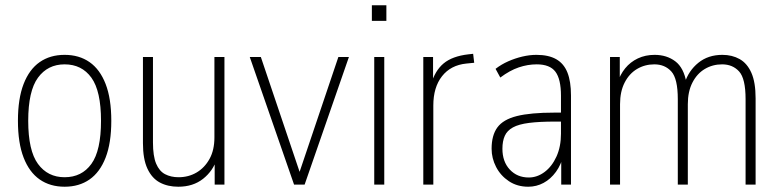

<svg xmlns="http://www.w3.org/2000/svg" viewBox="-20 -700 2959 728"><path d="M225 8Q170 8 130.5 -19.5Q91 -47 69.5 -102.5Q48 -158 48 -242Q48 -326 69.5 -381.5Q91 -437 130.5 -464.5Q170 -492 225 -492Q280 -492 319.5 -464.5Q359 -437 380.5 -381.5Q402 -326 402 -242Q402 -158 380.5 -102.5Q359 -47 319.5 -19.5Q280 8 225 8ZM225 -28Q290 -28 326.5 -78.5Q363 -129 363 -242Q363 -355 326.5 -405.5Q290 -456 225 -456Q161 -456 124 -405.5Q87 -355 87 -242Q87 -129 124 -78.5Q161 -28 225 -28Z M656 8Q616 8 586 -8Q556 -24 539 -60.5Q522 -97 522 -157V-484H560V-160Q560 -108 572 -79.5Q584 -51 606 -39.5Q628 -28 657 -28Q695 -28 725.5 -46Q756 -64 774.5 -97.5Q793 -131 793 -179V-484H831V0H794V-99H803Q788 -52 750 -22Q712 8 656 8Z M1095 0 927 -484H969L1131 -4H1101L1263 -484H1303L1135 0Z M1390 -621V-680H1445V-621ZM1399 0V-484H1437V0Z M1585 0V-484H1622V-379H1614Q1629 -432 1662 -459.5Q1695 -487 1756 -494L1774 -496L1778 -462L1748 -459Q1689 -453 1656 -411Q1623 -369 1623 -300V0Z M1983 8Q1941 8 1909.5 -13Q1878 -34 1861 -67Q1844 -100 1844 -136Q1844 -187 1866 -217Q1888 -247 1940 -260Q1992 -273 2082 -273H2116V-239H2084Q2025 -239 1986 -234Q1947 -229 1925 -217Q1903 -205 1894 -185Q1885 -165 1885 -136Q1885 -87 1913 -57Q1941 -27 1985 -27Q2017 -27 2045 -48Q2073 -69 2090 -106.5Q2107 -144 2107 -193V-337Q2107 -400 2086 -428Q2065 -456 2015 -456Q1981 -456 1947 -444.5Q1913 -433 1877 -406L1859 -439Q1881 -456 1907 -467.5Q1933 -479 1960.5 -485.5Q1988 -492 2014 -492Q2060 -492 2089 -475.5Q2118 -459 2131.5 -425Q2145 -391 2145 -338V0H2108V-114H2117Q2108 -76 2088 -48.5Q2068 -21 2041 -6.5Q2014 8 1983 8Z M2293 0V-484H2330V-385H2321Q2331 -417 2350.5 -441Q2370 -465 2398.5 -478.5Q2427 -492 2462 -492Q2508 -492 2540.5 -467.5Q2573 -443 2583 -385H2576Q2591 -432 2628 -462Q2665 -492 2719 -492Q2756 -492 2784.5 -476Q2813 -460 2829 -424Q2845 -388 2845 -327V0H2807V-324Q2807 -402 2782.5 -429Q2758 -456 2718 -456Q2682 -456 2652.5 -438.5Q2623 -421 2605.5 -387Q2588 -353 2588 -305V0H2550V-324Q2550 -402 2525.5 -429Q2501 -456 2461 -456Q2425 -456 2395.5 -438.5Q2366 -421 2348.5 -387Q2331 -353 2331 -305V0Z"/></svg>

Font: Nunito Sans 12pt ExtraLight Condensed
Style: Regular
Weight: 200
Width: 3
Version: Version 3.101;gftools[0.9.27]